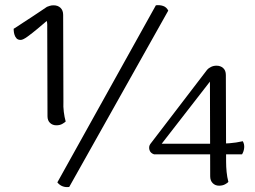

<svg xmlns="http://www.w3.org/2000/svg" viewBox="-20 -727 1009 760"><path d="M203 -231Q188 -231 178 -240.5Q168 -250 168 -267L167 -612Q167 -622 167 -629.5Q167 -637 165 -644Q150 -631 129 -613.5Q108 -596 89.5 -582.5Q71 -569 62 -569Q51 -569 45.5 -575Q40 -581 37.5 -589Q35 -597 34.5 -604Q34 -611 34 -613Q36 -614 47.5 -621.5Q59 -629 75.5 -640Q92 -651 110 -662.5Q128 -674 143 -684.5Q158 -695 166 -700Q171 -702 177.5 -704Q184 -706 192 -706Q209 -706 219.5 -696Q230 -686 230 -668L231 -324Q230 -305 232.5 -284.5Q235 -264 240 -246Q236 -242 226.5 -236.5Q217 -231 203 -231ZM597 -706Q612 -708 625.5 -703.5Q639 -699 646 -685L254 13Q240 15 228 10.5Q216 6 207 -5ZM875 -86Q875 -67 877 -46.5Q879 -26 884 -7Q881 -3 871 2.5Q861 8 847 8Q832 8 822 -2Q812 -12 812 -29L811 -404L620 -158H836Q862 -158 888.5 -160Q915 -162 941 -168Q948 -156 946.5 -141.5Q945 -127 938 -116H590Q575 -121 571.5 -134Q568 -147 575 -157L800 -451Q805 -457 815 -462Q825 -467 837 -467Q853 -467 863.5 -457.5Q874 -448 874 -430Z"/></svg>

Font: Arima
Style: Regular
Weight: 400
Designer: Joana Correia and Natanael Gama
Foundry: NDISCOVER
Version: Version 1.101;gftools[0.9.23]